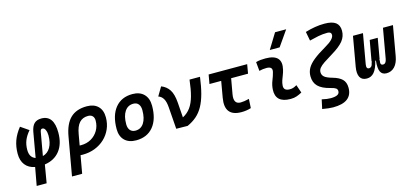

<svg xmlns="http://www.w3.org/2000/svg" viewBox="-78 -1409 4844 2256"><g transform="rotate(-15 2344.0 -280.5)"><path d="M268.6 224.6H147.5L187.5 4.9Q110.8 -9.8 70.1 -62Q29.3 -114.3 29.3 -197.3Q29.3 -283.7 55.2 -355.7Q81.1 -427.7 137.7 -498.5L236.3 -430.7Q191.4 -379.4 170.7 -327.6Q149.9 -275.9 149.9 -213.4Q149.9 -119.6 220.7 -96.2L273.9 -399.9Q286.1 -466.3 317.1 -496.8Q348.1 -527.3 404.3 -527.3Q555.7 -527.3 555.7 -315.4Q555.7 -178.7 490 -95.2Q424.3 -11.7 305.7 5.4ZM308.6 -95.7Q368.7 -111.3 401.9 -167.7Q435.1 -224.1 435.1 -314Q435.1 -350.6 422.1 -380.1Q409.2 -409.7 385.3 -409.7Q364.3 -409.7 358.9 -379.4Z M957 -527.3Q1044.4 -527.3 1093 -479.2Q1141.6 -431.2 1141.6 -343.8Q1141.6 -268.1 1113.3 -203.6Q1085 -139.2 1034.2 -91.3Q983.4 -43.5 914.8 -16.8Q846.2 9.8 765.6 9.8Q752.4 9.8 738.8 8.8L700.7 224.6H577.1L659.2 -240.7Q685.1 -388.2 757.3 -457.8Q829.6 -527.3 957 -527.3ZM781.7 -236.3 758.3 -103.5Q767.1 -103 776.4 -103Q844.7 -103 898.7 -134Q952.6 -165 984.1 -218.5Q1015.6 -272 1015.6 -338.9Q1015.6 -375 996.3 -394.5Q977.1 -414.1 942.4 -414.1Q876 -414.1 836.7 -371.1Q797.4 -328.1 781.7 -236.3Z M1417 9.8Q1327.6 9.8 1277.6 -39.8Q1227.5 -89.4 1227.5 -177.7Q1227.5 -342.8 1302.7 -435.1Q1377.9 -527.3 1511.7 -527.3Q1601.1 -527.3 1651.1 -476.6Q1701.2 -425.8 1701.2 -335Q1701.2 -172.4 1626.2 -81.3Q1551.3 9.8 1417 9.8ZM1438.5 -102.5Q1503.9 -102.5 1540.8 -158.4Q1577.6 -214.4 1577.6 -314Q1577.6 -361.8 1555.7 -388.4Q1533.7 -415 1493.7 -415Q1426.8 -415 1388.9 -359.1Q1351.1 -303.2 1351.1 -203.6Q1351.1 -156.2 1374 -129.4Q1397 -102.5 1438.5 -102.5Z M1905.3 0 1885.7 -264.2Q1880.9 -335.4 1858.9 -372.1Q1836.9 -408.7 1799.3 -420.9L1862.3 -527.3Q1924.3 -503.9 1959.5 -450.2Q1994.6 -396.5 2002.4 -291.5L2015.6 -108.9Q2074.2 -139.6 2111.3 -190.7Q2148.4 -241.7 2170.4 -321.3Q2192.4 -400.9 2205.6 -517.6H2333Q2317.9 -402.3 2294.9 -317.4Q2272 -232.4 2238.3 -171.6Q2204.6 -110.8 2156.7 -69.1Q2108.9 -27.3 2043.5 2Z M2697.8 9.8Q2488.3 9.8 2526.9 -210L2561 -406.7H2418.5L2438 -517.6H2906.7L2887.7 -406.7H2682.1L2648.9 -219.7Q2628.4 -102.5 2718.3 -102.5Q2758.3 -102.5 2820.8 -118.2L2814.5 -7.8Q2761.2 9.8 2697.8 9.8Z M3401.4 -129.4 3435.1 -31.2Q3405.3 -14.2 3372.1 -2.2Q3338.9 9.8 3295.9 9.8Q3110.4 9.8 3120.6 -153.3Q3124 -206.5 3144 -255.9Q3164.1 -305.2 3174.8 -349.1Q3191.9 -415.5 3114.3 -415.5Q3067.9 -415.5 3024.9 -404.3L3014.6 -513.7Q3043.5 -522 3072.3 -524.7Q3101.1 -527.3 3129.9 -527.3Q3341.3 -527.3 3296.9 -345.2Q3289.1 -312 3277.3 -283.4Q3265.6 -254.9 3256.1 -226.8Q3246.6 -198.7 3244.1 -166.5Q3239.7 -102.5 3314.9 -102.5Q3339.4 -102.5 3357.7 -108.6Q3376 -114.7 3401.4 -129.4ZM3206.5 -609.4 3320.3 -794.9H3455.6L3326.2 -609.4Z M3752.4 234.4Q3705.1 234.4 3621.6 219.7L3645.5 108.4Q3680.2 116.2 3705.1 119.6Q3730 123 3752.4 123Q3803.2 123 3831.5 109.9Q3859.9 96.7 3859.9 65.4Q3859.9 42.5 3842.8 30Q3825.7 17.6 3780.8 6.8Q3680.7 -17.6 3634.3 -64.2Q3587.9 -110.8 3587.9 -188Q3587.9 -240.7 3612.8 -285.2Q3637.7 -329.6 3693.4 -374.3Q3749 -418.9 3840.3 -471.7Q3903.3 -507.8 3931.2 -537.4Q3959 -566.9 3959 -592.3Q3959 -629.9 3911.6 -629.9Q3853.5 -629.9 3798.8 -618.9Q3744.1 -607.9 3691.9 -594.2L3670.9 -704.6Q3730 -722.7 3788.3 -732.4Q3846.7 -742.2 3905.8 -742.2Q3997.6 -742.2 4041.3 -709.7Q4085 -677.2 4085 -608.4Q4085 -540.5 4042 -486.3Q3999 -432.1 3897.9 -371.6Q3833 -332.5 3792.2 -305.2Q3751.5 -277.8 3732.7 -254.2Q3713.9 -230.5 3713.9 -203.1Q3713.9 -167.5 3740.5 -145Q3767.1 -122.6 3835 -103.5Q3910.6 -82.5 3948.2 -45.7Q3985.8 -8.8 3985.8 58.1Q3985.8 234.4 3752.4 234.4Z M4462.4 9.8Q4409.7 9.8 4389.2 -32.2Q4368.7 -74.2 4378.9 -167H4371.1Q4348.6 -74.2 4312.7 -32.2Q4276.9 9.8 4223.1 9.8Q4163.6 9.8 4140.1 -33.4Q4116.7 -76.7 4130.4 -156.2L4193.8 -517.6H4315.4L4252 -156.2Q4242.2 -100.1 4278.3 -100.1Q4295.4 -100.1 4307.4 -113.3Q4319.3 -126.5 4324.7 -158.2L4333 -167H4326.2L4371.1 -419.9H4468.8L4424.3 -167H4417.5L4422.9 -158.2Q4417 -126 4423.6 -113Q4430.2 -100.1 4449.7 -100.1Q4485.4 -100.1 4495.1 -156.2L4558.6 -517.6H4680.2L4616.7 -156.2Q4603 -76.7 4563 -33.4Q4522.9 9.8 4462.4 9.8Z"/></g></svg>

Font: Cascadia Mono NF SemiBold
Style: Italic
Weight: 600
Italic angle: -10°
Monospace: yes
Designer: Aaron Bell
Foundry: Saja Typeworks
Version: Version 2404.023; ttfautohint (v1.8.4)